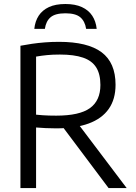

<svg xmlns="http://www.w3.org/2000/svg" viewBox="-20 -962 694 982"><path d="M84.5 0V-728Q113 -733.5 143.8 -738Q174.5 -742.5 209 -745.2Q243.5 -748 282 -748Q428 -748 499.5 -694.8Q571 -641.5 571 -528.5Q571 -454.5 536.2 -405Q501.5 -355.5 434 -330.5Q366.5 -305.5 267 -305.5Q236.5 -305.5 213 -306.8Q189.5 -308 164.5 -310V0ZM535.5 0 274.5 -348H365L628 0ZM267.5 -370.5Q386.5 -370.5 440 -409Q493.5 -447.5 493.5 -527.5Q493.5 -583 472 -617.2Q450.5 -651.5 404.8 -667.2Q359 -683 286.5 -683Q249 -683 221 -680.2Q193 -677.5 164.5 -672.5V-375.5Q184 -373.5 199.5 -372.5Q215 -371.5 231 -371Q247 -370.5 267.5 -370.5ZM155.5 -814.5Q159.5 -853.5 178 -881.8Q196.5 -910 230.2 -925.8Q264 -941.5 314.5 -941.5Q364.5 -941.5 398.8 -925.8Q433 -910 451.8 -881.5Q470.5 -853 474.5 -814.5H420.5Q414.5 -853.5 390.5 -873.8Q366.5 -894 314.5 -894Q262.5 -894 238.8 -873.8Q215 -853.5 209.5 -814.5Z"/></svg>

Font: Encode Sans SC Condensed Thin
Style: Regular
Weight: 400
Version: Version 3.002